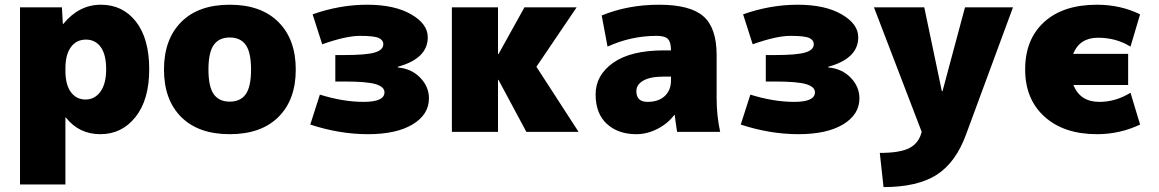

<svg xmlns="http://www.w3.org/2000/svg" viewBox="-20 -550 4834 801"><path d="M63.5 219.7V-519.5H238.3L242.2 -450.2H244.1Q309.6 -530.3 400.9 -530.3Q492.2 -530.3 547.4 -459.5Q602.5 -388.7 602.5 -261.2Q602.5 -133.8 545.4 -62Q488.3 9.8 398.9 9.8Q309.6 9.8 254.9 -59.6H252.9V219.7ZM252.9 -254.9Q252.9 -196.3 275.9 -165.5Q298.8 -134.8 336.9 -134.8Q375 -134.8 398.9 -167.5Q422.9 -200.2 422.9 -261.2Q422.9 -322.3 400.4 -353.5Q377.9 -384.8 338.4 -384.8Q298.8 -384.8 275.9 -353.5Q252.9 -322.3 252.9 -264.6Z M735.8 -62Q664.1 -133.8 664.1 -259.8Q664.1 -385.7 735.8 -458Q807.6 -530.3 938.5 -530.3Q1069.3 -530.3 1141.6 -458Q1213.9 -385.7 1213.9 -259.8Q1213.9 -133.8 1141.6 -62Q1069.3 9.8 938.5 9.8Q807.6 9.8 735.8 -62ZM871.6 -362.3Q849.6 -331.1 849.6 -259.8Q849.6 -188.5 871.6 -157.2Q893.6 -126 938.5 -126Q983.4 -126 1005.4 -157.2Q1027.3 -188.5 1027.3 -259.8Q1027.3 -331.1 1005.4 -362.3Q983.4 -393.6 938.5 -393.6Q893.6 -393.6 871.6 -362.3Z M1274.4 -30.3 1314.5 -155.3Q1411.1 -125 1497.6 -125Q1584 -125 1584 -165Q1584 -187.5 1547.9 -198.7Q1511.7 -210 1414.1 -210H1378.9V-320.3H1414.1Q1508.8 -320.3 1543.9 -331.1Q1579.1 -341.8 1579.1 -365.2Q1579.1 -382.8 1560.1 -391.6Q1541 -400.4 1481.9 -400.4Q1422.9 -400.4 1324.2 -365.2L1284.2 -490.2Q1397.5 -530.3 1511.7 -530.3Q1626 -530.3 1695.3 -490.2Q1764.6 -450.2 1764.6 -394.5Q1764.6 -305.7 1639.6 -271.5V-268.6Q1696.3 -263.7 1732.9 -226.1Q1769.5 -188.5 1769.5 -139.6Q1769.5 -72.3 1701.7 -31.2Q1633.8 9.8 1515.1 9.8Q1396.5 9.8 1274.4 -30.3Z M1865.2 0V-519.5H2057.6V-324.2H2059.6L2168 -519.5H2385.7L2217.8 -271.5L2393.6 0H2175.8L2059.6 -216.8H2057.6V0Z M2750 -339.8H2779.3Q2779.3 -374 2766.6 -387.2Q2753.9 -400.4 2719.7 -400.4Q2612.3 -400.4 2514.6 -355.5L2490.2 -485.4Q2599.6 -530.3 2729.5 -530.3Q2859.4 -530.3 2914.6 -481.9Q2969.7 -433.6 2969.7 -320.3V-139.6Q2969.7 -67.4 2984.4 0H2804.7Q2798.8 -37.1 2794.9 -70.3H2793Q2765.6 -34.2 2722.7 -12.2Q2679.7 9.8 2634.8 9.8Q2558.6 9.8 2511.7 -33.2Q2464.8 -76.2 2464.8 -156.2Q2464.8 -236.3 2538.1 -288.1Q2611.3 -339.8 2750 -339.8ZM2634.8 -169.9Q2634.8 -125 2681.2 -125Q2727.5 -125 2753.4 -149.4Q2779.3 -173.8 2779.3 -214.8V-230.5H2750Q2693.4 -230.5 2664.1 -213.9Q2634.8 -197.3 2634.8 -169.9Z M3070.3 -30.3 3110.4 -155.3Q3207 -125 3293.5 -125Q3379.9 -125 3379.9 -165Q3379.9 -187.5 3343.8 -198.7Q3307.6 -210 3210 -210H3174.8V-320.3H3210Q3304.7 -320.3 3339.8 -331.1Q3375 -341.8 3375 -365.2Q3375 -382.8 3356 -391.6Q3336.9 -400.4 3277.8 -400.4Q3218.8 -400.4 3120.1 -365.2L3080.1 -490.2Q3193.4 -530.3 3307.6 -530.3Q3421.9 -530.3 3491.2 -490.2Q3560.5 -450.2 3560.5 -394.5Q3560.5 -305.7 3435.5 -271.5V-268.6Q3492.2 -263.7 3528.8 -226.1Q3565.4 -188.5 3565.4 -139.6Q3565.4 -72.3 3497.6 -31.2Q3429.7 9.8 3311 9.8Q3192.4 9.8 3070.3 -30.3Z M3626 -519.5H3835.9L3909.2 -169.9H3912.1L4005.9 -519.5H4206.1L4010.7 9.8Q3967.8 127.9 3887.7 179.2Q3807.6 230.5 3666 230.5L3650.4 87.9Q3735.4 87.9 3774.4 67.4Q3813.5 46.9 3825.2 0Z M4556.6 -530.3Q4654.3 -530.3 4736.3 -490.2L4696.3 -355.5Q4636.7 -392.6 4560.5 -392.6Q4484.4 -392.6 4457 -325.2H4686.5V-195.3H4458Q4486.3 -125 4566.4 -125Q4634.8 -125 4696.3 -163.1L4736.3 -30.3Q4651.4 9.8 4556.6 9.8Q4418.9 9.8 4337.9 -63Q4256.8 -135.7 4256.8 -260.7Q4256.8 -385.7 4335.9 -458Q4415 -530.3 4556.6 -530.3Z"/></svg>

Font: GenEi M Gothic v2 Black
Style: Regular
Weight: 900
Version: Version 2.0